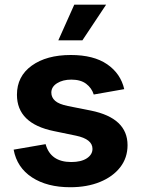

<svg xmlns="http://www.w3.org/2000/svg" viewBox="-20 -787 600 818"><path d="M279.3 10.7Q180.7 10.7 116.5 -31.2Q52.2 -73.2 38.1 -149.4L174.3 -172.9Q195.3 -96.7 283.7 -96.7Q325.7 -96.7 349.9 -112.5Q374 -128.4 374 -152.8Q374 -194.3 303.7 -209L209.5 -228.5Q52.2 -260.7 52.2 -383.3Q52.2 -461.9 115.2 -507.3Q178.2 -552.7 281.7 -552.7Q378.9 -552.7 436.5 -513.2Q494.1 -473.6 509.3 -407.2L379.4 -384.3Q370.6 -412.1 347.2 -429.9Q323.7 -447.8 283.7 -447.8Q247.6 -447.8 223.1 -432.4Q198.7 -417 198.7 -392.6Q198.7 -372.1 214.6 -357.7Q230.5 -343.3 269 -335.4L367.2 -315.9Q523.4 -284.2 523.4 -168.5Q523.4 -114.7 492.2 -74.5Q460.9 -34.2 405.8 -11.7Q350.6 10.7 279.3 10.7ZM228.5 -615.2 296.4 -767.1H432.1L331.1 -615.2Z"/></svg>

Font: Inter
Style: Bold
Weight: 700
Designer: Rasmus Andersson
Foundry: rsms
Version: Version 4.001;git-9221beed3